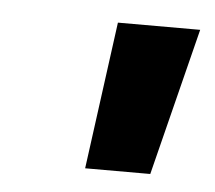

<svg xmlns="http://www.w3.org/2000/svg" viewBox="-31 -787 312 279"><g transform="rotate(5 125.5 -647.5)"><path d="M102 -540 131 -755H251L197 -540Z"/></g></svg>

Font: DM Sans 20pt ExtraBold
Style: Italic
Weight: 800
Italic angle: -10°
Version: Version 4.004;gftools[0.9.30]